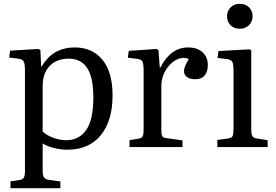

<svg xmlns="http://www.w3.org/2000/svg" viewBox="-20 -772 1451 1008"><path d="M35 216V180L83 173Q98 171 104.5 161.5Q111 152 111 126V-400Q111 -438 104 -450Q97 -462 75 -464L28 -470L33 -506L181 -515L192 -510L196 -423H199Q231 -476 274 -499.5Q317 -523 372 -523Q465 -523 518 -458Q571 -393 571 -271Q571 -138 509 -62Q447 14 333 14Q299 14 263 5Q227 -4 204 -19V124Q204 149 210.5 159Q217 169 236 172L297 181V216ZM329 -36Q395 -36 432.5 -89.5Q470 -143 470 -260Q470 -366 437.5 -415Q405 -464 342 -464Q277 -464 240.5 -425.5Q204 -387 204 -320V-81Q224 -62 258.5 -49Q293 -36 329 -36Z M660 0V-36L708 -44Q724 -47 729 -56.5Q734 -66 734 -92V-401Q734 -436 728 -448.5Q722 -461 700 -463L651 -469L656 -505L802 -515L812 -509L819 -416H821Q876 -523 968 -523Q1015 -523 1043 -498Q1071 -473 1071 -431Q1071 -396 1054.5 -376Q1038 -356 1005 -356Q976 -356 961 -368Q946 -380 946 -399Q946 -412 952.5 -426.5Q959 -441 971 -462Q947 -473 922 -465Q897 -457 875.5 -436Q854 -415 840.5 -385Q827 -355 827 -319V-90Q827 -66 831.5 -57.5Q836 -49 852 -47L938 -35V0Z M1238 -621Q1210 -621 1191 -639Q1172 -657 1172 -686Q1172 -715 1191 -733.5Q1210 -752 1238 -752Q1268 -752 1287 -734Q1306 -716 1306 -687Q1306 -658 1287 -639.5Q1268 -621 1238 -621ZM1121 0V-37L1177 -45Q1196 -47 1201 -57.5Q1206 -68 1206 -95V-399Q1206 -435 1199.5 -447Q1193 -459 1171 -462L1122 -468L1127 -504L1289 -513L1299 -508V-91Q1299 -70 1304 -59Q1309 -48 1329 -45L1385 -36V0Z"/></svg>

Font: Literata 36pt
Style: Regular
Weight: 400
Designer: Latin by Veronika Burian and Jose Scaglione. Greek by Irene Vlachou. Cyrillic by Vera Evstafieva.
Foundry: TypeTogether
Version: Version 3.002